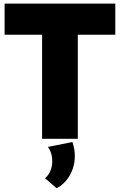

<svg xmlns="http://www.w3.org/2000/svg" viewBox="-20 -752 649 1040"><path d="M401.4 0H208V-564H4.9V-732.4H604.5V-564H401.4ZM286.6 267.6 224.1 213.4Q243.7 196.8 253.4 172.1Q263.2 147.5 263.2 120.6Q263.2 76.7 239.3 43.9L372.1 17.1Q385.3 54.2 385.3 92.8Q385.3 149.4 358.6 196.8Q332 244.1 286.6 267.6Z"/></svg>

Font: Kumbh Sans Black
Style: Regular
Weight: 900
Version: Version 1.005